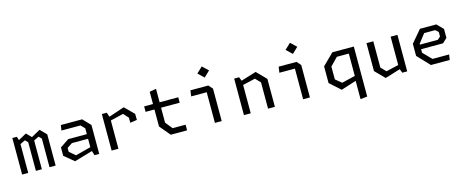

<svg xmlns="http://www.w3.org/2000/svg" viewBox="-47 -1597 6293 2607"><g transform="rotate(-15 3100.0 -293.5)"><path d="M74.5 0H160V-405.5L231 -439.5L268 -402.5V0H352V-405L423.5 -439.5L459.5 -402.5V0H545.5V-439L460 -525.5L335 -456.5L267.5 -525.5L154.5 -463L137.5 -513.5H74.5Z M816 11.5 1072 -63.5 1092 0H1158V-406L1056 -513.5H756.5L744.5 -439H1012.5L1065 -384.5V-302.5H803L679 -219V-101.5ZM849 -63 765 -135V-190L837.5 -237.5H1065V-119.5Z M1332.5 0H1428V-397L1611 -441L1675 -370.5V-299L1771.5 -313.5L1770 -399L1643 -525.5L1423 -451.5L1402 -513.5H1332.5Z M2164 0H2393.5V-79.5H2211L2131.5 -178V-388.5H2393.5V-465H2131.5V-654L2038.5 -637V-465H1914V-388.5H2038.5V-149Z M2810 -630.5 2892 -709 2810 -787 2727.5 -709ZM2784.5 0H2880V-456L2829 -513.5H2578L2566 -431H2784.5Z M3192.5 0H3288V-398.5L3464 -439.5L3531.5 -369V0H3627.5V-392.5L3497.5 -525.5L3283 -459.5L3262 -513.5H3192.5Z M4050 -630.5 4132 -709 4050 -787 3967.5 -709ZM4024.5 0H4120V-456L4069 -513.5H3818L3806 -431H4024.5Z M4778 200 4874.5 190V-513.5H4573L4415 -358V-123L4564.5 11.5L4778 -57ZM4594.5 -79 4510 -149.5V-329.5L4616 -438.5H4784V-124.5Z M5148.5 -513.5H5052.5V-121L5182.5 11.5L5397 -54.5L5418 0H5487.5V-513.5H5392V-115L5216 -74L5148.5 -144.5Z M5821 0H6085L6097 -74.5H5863L5748 -192V-242H6056L6119.5 -302V-427L6034 -513.5H5804L5658.5 -342V-171.5ZM5844.5 -442.5H5999L6040 -406V-342.5L6000 -306H5748V-318Z"/></g></svg>

Font: FontWithASyntaxHighlighterNightOwl
Style: Regular
Weight: 400
Designer: Riley Cran & the Lettermatic Team
Foundry: Lettermatic
Version: Version 1.000 (FontWithASyntaxHighlighterNightOwl)